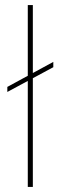

<svg xmlns="http://www.w3.org/2000/svg" viewBox="-20 -740 240 760"><path d="M9 -376V-396L191 -495V-474ZM90 0V-720H110V0Z"/></svg>

Font: DM Sans 24pt Thin
Style: Regular
Weight: 250
Designer: Colophon Foundry, Jonny Pinhorn
Foundry: Colophon Foundry
Version: Version 4.004;gftools[0.9.30]